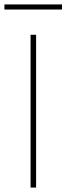

<svg xmlns="http://www.w3.org/2000/svg" viewBox="-21 -847 300 867"><path d="M-1 -804V-827H259V-804ZM117 0V-690H142V0Z"/></svg>

Font: Taylor Sans Thin
Style: Regular
Weight: 100
Italic angle: -8°
Designer: Natanael Gama
Version: Version 1.001 September 8, 2015